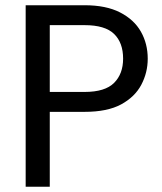

<svg xmlns="http://www.w3.org/2000/svg" viewBox="-20 -713 620 733"><path d="M78 0V-693H303Q385 -693 438.5 -665.5Q492 -638 518 -592Q544 -546 544 -489Q544 -436 519.5 -389.5Q495 -343 442.5 -314.5Q390 -286 303 -286H170V0ZM170 -362H303Q381 -362 415.5 -396.5Q450 -431 450 -489Q450 -550 415.5 -583.5Q381 -617 303 -617H170Z"/></svg>

Font: Parkinsans Light
Style: Regular
Weight: 400
Version: Version 1.000